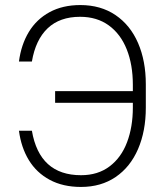

<svg xmlns="http://www.w3.org/2000/svg" viewBox="-20 -737 658 767"><path d="M303.7 -37.1Q371.1 -37.1 417.7 -72.3Q464.4 -107.4 487.5 -168.7Q510.7 -230 510.7 -307.6V-326.2H200.2V-373H510.7V-398.4Q510.7 -478.5 486.3 -539.8Q461.9 -601.1 414.6 -635.5Q367.2 -669.9 299.8 -669.9Q218.8 -669.9 170.4 -624Q122.1 -578.1 107.4 -491.2H55.7Q64.5 -558.6 95.2 -609.4Q126 -660.2 178.2 -688.5Q230.5 -716.8 300.8 -716.8Q382.3 -716.8 441.4 -676.8Q500.5 -636.7 531.5 -565.2Q562.5 -493.7 562.5 -400.4V-306.6Q562.5 -213.4 531.5 -141.6Q500.5 -69.8 442.1 -30Q383.8 9.8 303.7 9.8Q231.4 9.8 178.7 -18.6Q126 -46.9 95.2 -97.4Q64.5 -147.9 55.7 -214.8H107.4Q137.7 -37.1 303.7 -37.1Z"/></svg>

Font: Pretendard ExtraLight
Style: Regular
Weight: 200
Designer: Base glyphs from Inter by Rasmus Andersson; Hangeul glyphs from Noto Sans CJK(Source Han Sans) by Jang Soo-young and Kan
Foundry: Kil Hyung-jin
Version: Version 1.309